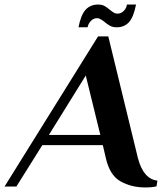

<svg xmlns="http://www.w3.org/2000/svg" viewBox="-57 -820 724 844"><path d="M408 -126 395 -182H129L15 0H-37L374 -660H419L549 -126Q573 -33 635 -26L631 -1Q613 4 582 4Q520 4 472.5 -23Q425 -50 408 -126ZM158 -227H384L320 -488ZM374 -800Q391 -800 402 -794Q413 -788 427 -776Q437 -768 444 -764Q451 -760 459 -760Q475 -760 487 -772Q499 -784 501 -800H541Q530 -744 509.5 -722Q489 -700 456 -700Q439 -700 427 -706.5Q415 -713 402 -724Q400 -726 393.5 -730.5Q387 -735 381.5 -737.5Q376 -740 370 -740Q354 -740 342.5 -728Q331 -716 328 -700H288Q299 -756 320 -778Q341 -800 374 -800Z"/></svg>

Font: Philosopher
Style: Bold Italic
Weight: 700
Italic angle: -10°
Designer: Jovanny Lemonad
Foundry: Jovanny Lemonad
Version: Version 2.000